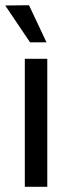

<svg xmlns="http://www.w3.org/2000/svg" viewBox="-30 -715 266 735"><path d="M-10 -694 81 -695 148 -553H85ZM151 0H65V-490H151Z"/></svg>

Font: Gemunu Libre Medium
Style: Regular
Weight: 500
Designer: Puspanada Ekanayake, Sola Matas, Pathum Egodawatta, Kosala Senevirathne
Foundry: mooniak
Version: Version 1.100